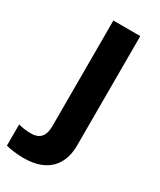

<svg xmlns="http://www.w3.org/2000/svg" viewBox="-263 -613 767 920"><g transform="rotate(30 120.5 -153.0)"><path d="M34 240C174 240 227 159 227 59V-546H78V37C78 103 46 120 6 120C-21 120 -40 117 -64 111V228C-40 235 0 240 34 240Z"/></g></svg>

Font: Noto Traditional Nushu
Style: Bold
Weight: 700
Designer: LIU Zhao
Foundry: LiuZhao Studio
Version: Version 2.003